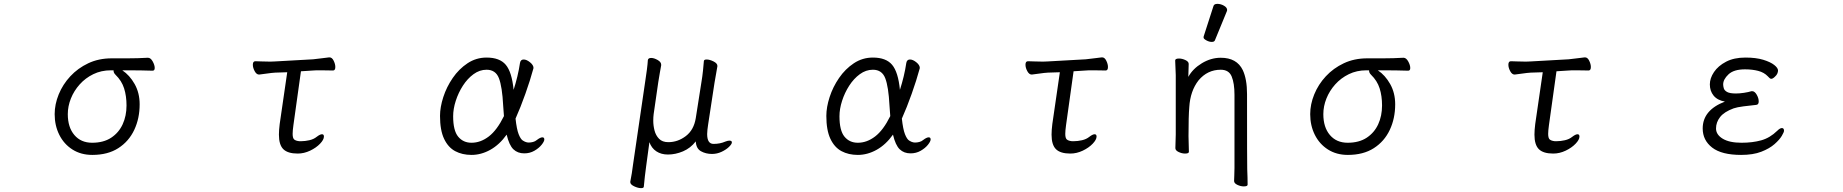

<svg xmlns="http://www.w3.org/2000/svg" viewBox="-20 -784 9540 994"><path d="M746 -485Q760 -485 770.5 -466Q781 -447 781 -432Q781 -418 770 -418Q737 -419 708 -419.5Q679 -420 644 -420H613Q651 -395 677 -349Q703 -303 703 -244Q703 -171 675 -111.5Q647 -52 592.5 -17Q538 18 458 18Q399 18 355 -10Q311 -38 287 -86Q263 -134 263 -193Q263 -244 284 -295.5Q305 -347 344 -389Q383 -431 437 -456.5Q491 -482 558 -482H640Q694 -482 745 -485ZM568 -420H554Q504 -420 463 -400Q422 -380 392.5 -347Q363 -314 347 -274Q331 -234 331 -193Q331 -125 365 -85Q399 -45 457 -45Q516 -45 555.5 -71Q595 -97 615 -140.5Q635 -184 635 -238Q635 -287 622.5 -326.5Q610 -366 578 -397Q572 -403 570 -408Q568 -413 568 -417Z M1540 -53Q1559 -53 1581.5 -58Q1604 -63 1620 -76Q1637 -89 1647 -89Q1657 -89 1657 -77Q1657 -61 1637 -40Q1617 -19 1585.5 -4Q1554 11 1521 11Q1470 11 1447 -11.5Q1424 -34 1424 -87Q1424 -99 1425 -112.5Q1426 -126 1428 -142L1467 -410L1405 -408Q1387 -407 1360 -403Q1333 -399 1322 -398H1321Q1308 -398 1298.5 -415.5Q1289 -433 1289 -449Q1289 -467 1302 -467Q1311 -467 1334 -466Q1357 -465 1379 -465Q1387 -465 1393.5 -465.5Q1400 -466 1405 -466L1601 -477Q1623 -479 1647.5 -482.5Q1672 -486 1684 -487H1686Q1699 -487 1707.5 -469.5Q1716 -452 1716 -437Q1716 -419 1704 -419Q1696 -419 1677.5 -419.5Q1659 -420 1639 -420Q1629 -420 1619 -420Q1609 -420 1601 -419L1538 -415L1499 -136Q1497 -122 1496 -110.5Q1495 -99 1495 -91Q1495 -69 1503 -62Q1511 -55 1529 -53Z M2603 -87Q2566 -35 2518.5 -8.5Q2471 18 2421 18Q2373 18 2336.5 -1.5Q2300 -21 2279 -65.5Q2258 -110 2258 -184Q2258 -229 2275 -281.5Q2292 -334 2324 -380.5Q2356 -427 2400.5 -456.5Q2445 -486 2499 -486Q2567 -486 2598.5 -448.5Q2630 -411 2639 -319Q2650 -353 2658.5 -388.5Q2667 -424 2672 -458Q2675 -476 2691 -476Q2706 -476 2724 -461.5Q2742 -447 2742 -432Q2742 -431 2741.5 -430Q2741 -429 2741 -428Q2725 -369 2700 -298.5Q2675 -228 2649 -170Q2655 -115 2665 -89.5Q2675 -64 2686.5 -56.5Q2698 -49 2708 -47Q2710 -47 2712.5 -46.5Q2715 -46 2717 -46Q2728 -46 2739.5 -49Q2751 -52 2759 -59Q2777 -73 2788 -73Q2798 -73 2798 -62Q2798 -52 2784 -34.5Q2770 -17 2746.5 -3.5Q2723 10 2694 10Q2660 10 2638 -11Q2616 -32 2603 -87ZM2589 -183Q2588 -196 2587 -209.5Q2586 -223 2585 -237Q2580 -335 2563 -379Q2546 -423 2499 -423Q2463 -423 2431.5 -400Q2400 -377 2376.5 -340.5Q2353 -304 2339.5 -262Q2326 -220 2326 -182Q2326 -108 2352 -76.5Q2378 -45 2421 -45Q2468 -45 2510.5 -77.5Q2553 -110 2589 -183Z M3612 -363Q3616 -386 3619.5 -419Q3623 -452 3624 -468Q3625 -476 3638 -476Q3654 -476 3674 -466Q3694 -456 3694 -443V-441Q3692 -427 3687.5 -403.5Q3683 -380 3679 -355L3646 -139Q3644 -125 3642.5 -113Q3641 -101 3641 -90Q3641 -39 3674 -39Q3708 -39 3735 -51Q3748 -56 3756 -56Q3769 -56 3769 -47Q3769 -38 3754 -23.5Q3739 -9 3715.5 2Q3692 13 3666 13Q3634 13 3609 -1Q3584 -15 3582 -52Q3555 -17 3516 -0.5Q3477 16 3438 16Q3403 16 3378 -0.5Q3353 -17 3342 -48L3325 78Q3322 99 3318.5 129.5Q3315 160 3313 183Q3312 190 3299 190Q3283 190 3263 180.5Q3243 171 3243 159V157Q3247 137 3251 112.5Q3255 88 3257 70L3321 -367Q3325 -392 3329 -423Q3333 -454 3334 -473Q3336 -484 3351 -484Q3366 -484 3384.5 -473.5Q3403 -463 3403 -449V-446Q3401 -433 3396 -407Q3391 -381 3388 -359L3364 -193Q3363 -186 3362.5 -177Q3362 -168 3362 -159Q3362 -134 3368.5 -108.5Q3375 -83 3392 -65.5Q3409 -48 3440 -48Q3489 -48 3530.5 -79.5Q3572 -111 3582 -172Z M4603 -87Q4566 -35 4518.5 -8.5Q4471 18 4421 18Q4373 18 4336.5 -1.5Q4300 -21 4279 -65.5Q4258 -110 4258 -184Q4258 -229 4275 -281.5Q4292 -334 4324 -380.5Q4356 -427 4400.5 -456.5Q4445 -486 4499 -486Q4567 -486 4598.5 -448.5Q4630 -411 4639 -319Q4650 -353 4658.5 -388.5Q4667 -424 4672 -458Q4675 -476 4691 -476Q4706 -476 4724 -461.5Q4742 -447 4742 -432Q4742 -431 4741.5 -430Q4741 -429 4741 -428Q4725 -369 4700 -298.5Q4675 -228 4649 -170Q4655 -115 4665 -89.5Q4675 -64 4686.5 -56.5Q4698 -49 4708 -47Q4710 -47 4712.5 -46.5Q4715 -46 4717 -46Q4728 -46 4739.5 -49Q4751 -52 4759 -59Q4777 -73 4788 -73Q4798 -73 4798 -62Q4798 -52 4784 -34.5Q4770 -17 4746.5 -3.5Q4723 10 4694 10Q4660 10 4638 -11Q4616 -32 4603 -87ZM4589 -183Q4588 -196 4587 -209.5Q4586 -223 4585 -237Q4580 -335 4563 -379Q4546 -423 4499 -423Q4463 -423 4431.5 -400Q4400 -377 4376.5 -340.5Q4353 -304 4339.5 -262Q4326 -220 4326 -182Q4326 -108 4352 -76.5Q4378 -45 4421 -45Q4468 -45 4510.5 -77.5Q4553 -110 4589 -183Z M5540 -53Q5559 -53 5581.5 -58Q5604 -63 5620 -76Q5637 -89 5647 -89Q5657 -89 5657 -77Q5657 -61 5637 -40Q5617 -19 5585.5 -4Q5554 11 5521 11Q5470 11 5447 -11.5Q5424 -34 5424 -87Q5424 -99 5425 -112.5Q5426 -126 5428 -142L5467 -410L5405 -408Q5387 -407 5360 -403Q5333 -399 5322 -398H5321Q5308 -398 5298.5 -415.5Q5289 -433 5289 -449Q5289 -467 5302 -467Q5311 -467 5334 -466Q5357 -465 5379 -465Q5387 -465 5393.5 -465.5Q5400 -466 5405 -466L5601 -477Q5623 -479 5647.5 -482.5Q5672 -486 5684 -487H5686Q5699 -487 5707.5 -469.5Q5716 -452 5716 -437Q5716 -419 5704 -419Q5696 -419 5677.5 -419.5Q5659 -420 5639 -420Q5629 -420 5619 -420Q5609 -420 5601 -419L5538 -415L5499 -136Q5497 -122 5496 -110.5Q5495 -99 5495 -91Q5495 -69 5503 -62Q5511 -55 5529 -53Z M6262 -752Q6265 -764 6282.5 -764Q6300 -764 6316.5 -754.5Q6333 -745 6333 -732Q6333 -729 6332 -727L6270 -576Q6267 -567 6253.5 -567Q6240 -567 6225.5 -575Q6211 -583 6211 -589.5Q6211 -596 6212 -597ZM6419 181Q6403 181 6386 173Q6369 165 6369 153Q6370 145 6370 125.5Q6370 106 6371 86V-293Q6371 -353 6356.5 -388Q6342 -423 6300 -423Q6231 -423 6185 -368Q6142 -313 6137 -229Q6133 -184 6133 -79Q6133 -56 6135 2Q6135 11 6115 11Q6099 11 6082 3Q6065 -5 6065 -17Q6065 -44 6067 -88V-395Q6064 -458 6064 -471Q6064 -481 6084 -481Q6100 -481 6117 -473Q6134 -465 6134 -453L6132 -386Q6155 -428 6202 -456.5Q6249 -485 6300 -485Q6383 -485 6414 -421Q6436 -374 6436 -297Q6436 71 6437 92Q6439 137 6439 172Q6439 181 6419 181Z M7246 -485Q7260 -485 7270.5 -466Q7281 -447 7281 -432Q7281 -418 7270 -418Q7237 -419 7208 -419.5Q7179 -420 7144 -420H7113Q7151 -395 7177 -349Q7203 -303 7203 -244Q7203 -171 7175 -111.5Q7147 -52 7092.5 -17Q7038 18 6958 18Q6899 18 6855 -10Q6811 -38 6787 -86Q6763 -134 6763 -193Q6763 -244 6784 -295.5Q6805 -347 6844 -389Q6883 -431 6937 -456.5Q6991 -482 7058 -482H7140Q7194 -482 7245 -485ZM7068 -420H7054Q7004 -420 6963 -400Q6922 -380 6892.5 -347Q6863 -314 6847 -274Q6831 -234 6831 -193Q6831 -125 6865 -85Q6899 -45 6957 -45Q7016 -45 7055.5 -71Q7095 -97 7115 -140.5Q7135 -184 7135 -238Q7135 -287 7122.5 -326.5Q7110 -366 7078 -397Q7072 -403 7070 -408Q7068 -413 7068 -417Z M8040 -53Q8059 -53 8081.5 -58Q8104 -63 8120 -76Q8137 -89 8147 -89Q8157 -89 8157 -77Q8157 -61 8137 -40Q8117 -19 8085.5 -4Q8054 11 8021 11Q7970 11 7947 -11.5Q7924 -34 7924 -87Q7924 -99 7925 -112.5Q7926 -126 7928 -142L7967 -410L7905 -408Q7887 -407 7860 -403Q7833 -399 7822 -398H7821Q7808 -398 7798.5 -415.5Q7789 -433 7789 -449Q7789 -467 7802 -467Q7811 -467 7834 -466Q7857 -465 7879 -465Q7887 -465 7893.5 -465.5Q7900 -466 7905 -466L8101 -477Q8123 -479 8147.5 -482.5Q8172 -486 8184 -487H8186Q8199 -487 8207.5 -469.5Q8216 -452 8216 -437Q8216 -419 8204 -419Q8196 -419 8177.5 -419.5Q8159 -420 8139 -420Q8129 -420 8119 -420Q8109 -420 8101 -419L8038 -415L7999 -136Q7997 -122 7996 -110.5Q7995 -99 7995 -91Q7995 -69 8003 -62Q8011 -55 8029 -53Z M9051 -312Q9064 -312 9074.5 -294Q9085 -276 9085 -259Q9085 -242 9072 -241Q9041 -238 9006.5 -233.5Q8972 -229 8955 -223Q8906 -205 8885 -178Q8864 -151 8864 -119Q8864 -87 8898.5 -66Q8933 -45 8996 -45Q9053 -45 9098 -57.5Q9143 -70 9181 -107Q9195 -121 9205 -121Q9216 -121 9216 -107Q9216 -100 9204.5 -80.5Q9193 -61 9167 -38Q9141 -15 9098.5 1.5Q9056 18 8994 18Q8893 18 8844 -20Q8795 -58 8795 -119Q8795 -214 8910 -258Q8871 -265 8851.5 -289Q8832 -313 8832 -347Q8832 -379 8853.5 -411Q8875 -443 8916 -464.5Q8957 -486 9016 -486Q9071 -486 9108.5 -474.5Q9146 -463 9165.5 -447.5Q9185 -432 9185 -419Q9185 -412 9181.5 -403.5Q9178 -395 9169 -387Q9158 -376 9150 -376Q9145 -376 9141 -380Q9137 -384 9132 -389Q9113 -409 9082.5 -417Q9052 -425 9014 -425Q8956 -425 8928.5 -399Q8901 -373 8901 -347Q8901 -339 8904 -327.5Q8907 -316 8921 -308Q8935 -300 8967 -300Q8986 -300 9009 -303.5Q9032 -307 9048 -312Z"/></svg>

Font: Moon Stars Kai HW
Style: Regular
Weight: 400
Designer: GuiWonder
Version: Version 1.101